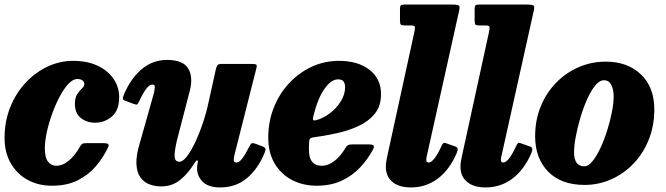

<svg xmlns="http://www.w3.org/2000/svg" viewBox="-24 -800 2916 841"><path d="M498 -374Q498 -317 466.2 -289.8Q434.5 -262.5 392.5 -262.5Q356.5 -262.5 330.2 -283Q304 -303.5 304 -346.5Q304.5 -373.5 314.8 -388.5Q325 -403.5 335.2 -412.8Q345.5 -422 345.5 -432Q345.5 -441 337.5 -447.5Q329.5 -454 314.5 -454Q296 -454 276 -433Q256 -412 237.8 -377.5Q219.5 -343 204.8 -302.5Q190 -262 181.2 -222Q172.5 -182 172.5 -150.5Q172.5 -110 186.2 -92Q200 -74 222.5 -74Q251.5 -74 279 -97.8Q306.5 -121.5 325.5 -156.5Q330 -165 335 -169Q340 -173 354 -173H429.5Q445 -173 449.8 -169Q454.5 -165 448.5 -152.5Q427.5 -109 395.2 -71.2Q363 -33.5 316 -10Q269 13.5 203.5 13.5Q144 13.5 97.2 -12Q50.5 -37.5 23.2 -84.8Q-4 -132 -4 -196Q-4 -268.5 20.8 -330.2Q45.5 -392 88 -437.5Q130.5 -483 184.2 -508.2Q238 -533.5 296 -533.5Q357.5 -533.5 402.8 -512.5Q448 -491.5 473 -455.2Q498 -419 498 -374Z M519 -386.5Q549 -457 597 -497.2Q645 -537.5 707 -537.5Q778 -537.5 800.5 -499.8Q823 -462 807 -401L756 -204.5Q742 -152.5 740.8 -122Q739.5 -91.5 761.5 -91.5Q776.5 -91.5 794.2 -114.2Q812 -137 830.2 -175.2Q848.5 -213.5 864.5 -261Q880.5 -308.5 891 -358.5L921 -494.5Q923.5 -506 927.5 -513Q931.5 -520 945.5 -520H1075Q1093 -520 1097.8 -517.5Q1102.5 -515 1099 -501L1004 -125.5Q1000.5 -113 1000 -100.5Q999.5 -88 1011 -88Q1024 -88 1037.2 -105.8Q1050.5 -123.5 1067.5 -157Q1072.5 -167 1076.5 -171Q1080.5 -175 1093 -171L1123 -160Q1134.5 -156 1137.8 -150.2Q1141 -144.5 1135.5 -131.5Q1106 -60 1057.5 -19.5Q1009 21 940.5 21Q886 21 861.2 -6.5Q836.5 -34 839.5 -70.5L842.5 -90Q843.5 -97.5 839.5 -97.5Q835.5 -97.5 830.5 -89.5Q800.5 -40.5 765.2 -12Q730 16.5 681 16.5Q656 16.5 632 8Q608 -0.5 591.8 -22Q575.5 -43.5 573.5 -81.5Q571.5 -119.5 590 -179L649.5 -390Q652.5 -401.5 654 -415.5Q655.5 -429.5 644 -429.5Q631 -429.5 617.2 -412Q603.5 -394.5 585.5 -356Q580.5 -345.5 577.2 -342.8Q574 -340 561 -345L525 -358.5Q514 -362.5 514 -368Q514 -373.5 519 -386.5Z M1151 -197.5Q1151 -268 1175.5 -329.2Q1200 -390.5 1243 -436.2Q1286 -482 1341.8 -507.8Q1397.5 -533.5 1460.5 -533.5Q1544 -533.5 1594.5 -494.2Q1645 -455 1645 -387.5Q1645 -335.5 1617.5 -301.8Q1590 -268 1545.2 -247.5Q1500.5 -227 1448.2 -215.8Q1396 -204.5 1346.5 -198Q1336.5 -196 1333.5 -191.8Q1330.5 -187.5 1330 -175Q1325.5 -119.5 1339.5 -96.8Q1353.5 -74 1385.5 -74Q1414 -74 1441.2 -95.2Q1468.5 -116.5 1489.5 -152.5Q1494 -160.5 1499.8 -164Q1505.5 -167.5 1519.5 -167.5H1588.5Q1608.5 -167.5 1612.5 -162.5Q1616.5 -157.5 1608.5 -142.5Q1586.5 -102 1553 -66.2Q1519.5 -30.5 1472.5 -8.5Q1425.5 13.5 1363 13.5Q1303.5 13.5 1255.2 -11.5Q1207 -36.5 1179 -83.8Q1151 -131 1151 -197.5ZM1360.5 -273.5Q1392.5 -282 1421.5 -304.2Q1450.5 -326.5 1469 -356.5Q1487.5 -386.5 1487.5 -417.5Q1488 -432 1481.5 -442.2Q1475 -452.5 1456.5 -452.5Q1427.5 -452.5 1398.2 -412.2Q1369 -372 1349.5 -295Q1346 -281 1347.5 -275.8Q1349 -270.5 1360.5 -273.5Z M1985.5 -746 1847.5 -125.5Q1846 -120.5 1844.5 -112.2Q1843 -104 1843 -100.5Q1843 -88 1853 -88Q1865 -88 1879 -106Q1893 -124 1908.5 -157.5Q1914 -169.5 1917.8 -172.8Q1921.5 -176 1933 -171.5L1968.5 -159Q1979.5 -155.5 1980.5 -148.8Q1981.5 -142 1976.5 -129.5Q1944.5 -55.5 1893 -17.2Q1841.5 21 1776.5 21Q1723.5 21 1694.8 -3.2Q1666 -27.5 1666 -70Q1666 -82 1668.8 -98.2Q1671.5 -114.5 1674.5 -126L1791 -660Q1794.5 -676.5 1793.2 -682.5Q1792 -688.5 1775 -688.5H1750.5Q1736 -688.5 1732 -692Q1728 -695.5 1728 -709.5V-760.5Q1728 -773 1731.8 -776.5Q1735.5 -780 1748 -780H1957.5Q1984.5 -780 1987.8 -773.8Q1991 -767.5 1985.5 -746Z M2312.5 -746 2174.5 -125.5Q2173 -120.5 2171.5 -112.2Q2170 -104 2170 -100.5Q2170 -88 2180 -88Q2192 -88 2206 -106Q2220 -124 2235.5 -157.5Q2241 -169.5 2244.8 -172.8Q2248.5 -176 2260 -171.5L2295.5 -159Q2306.5 -155.5 2307.5 -148.8Q2308.5 -142 2303.5 -129.5Q2271.5 -55.5 2220 -17.2Q2168.5 21 2103.5 21Q2050.5 21 2021.8 -3.2Q1993 -27.5 1993 -70Q1993 -82 1995.8 -98.2Q1998.5 -114.5 2001.5 -126L2118 -660Q2121.5 -676.5 2120.2 -682.5Q2119 -688.5 2102 -688.5H2077.5Q2063 -688.5 2059 -692Q2055 -695.5 2055 -709.5V-760.5Q2055 -773 2058.8 -776.5Q2062.5 -780 2075 -780H2284.5Q2311.5 -780 2314.8 -773.8Q2318 -767.5 2312.5 -746Z M2320 -203Q2320 -274.5 2344.8 -334.5Q2369.5 -394.5 2412.5 -438.2Q2455.5 -482 2511.2 -506Q2567 -530 2629 -530Q2724.5 -530 2783.2 -474.2Q2842 -418.5 2842 -320.5Q2842 -249 2817.8 -188.5Q2793.5 -128 2751 -83.5Q2708.5 -39 2653.2 -14.5Q2598 10 2536.5 10Q2434 10 2377 -48.2Q2320 -106.5 2320 -203ZM2490.5 -133.5Q2490.5 -71.5 2535.5 -71.5Q2553 -71.5 2571 -93.5Q2589 -115.5 2605.8 -151.2Q2622.5 -187 2635.5 -228.2Q2648.5 -269.5 2656.2 -308.8Q2664 -348 2664 -376.5Q2664 -408 2653.5 -428.2Q2643 -448.5 2621.5 -448.5Q2602 -448.5 2583 -425.2Q2564 -402 2547.5 -364.8Q2531 -327.5 2518.2 -284.5Q2505.5 -241.5 2498 -201.5Q2490.5 -161.5 2490.5 -133.5Z"/></svg>

Font: Besley* Narrow Heavy
Style: Italic
Weight: 800
Width: 4
Italic angle: -13°
Designer: Owen Earl
Foundry: indestructible type*
Version: Version 3.000; ttfautohint (v1.8.3)